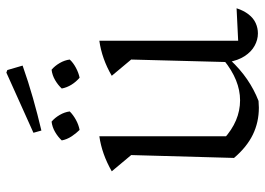

<svg xmlns="http://www.w3.org/2000/svg" viewBox="-135 -690 833 603"><g transform="rotate(-90 281.5 -388.5)"><path d="M455 -57 557 -62Q550 -40 538 -24.5Q526 -9 510.5 -2Q495 5 478 5Q458 5 439 -5.5Q420 -16 406.5 -37Q393 -58 388 -88L396 -393L345 -454Q398 -485 455 -493ZM266 7Q260 7 255 7.5Q250 8 245 8Q199 8 160 -11Q121 -30 87 -70L147 -102Q203 -51 268 -51Q331 -51 394 -102L395 -82Q366 -51 334 -29Q302 -7 266 7ZM87 -70 96 -393 45 -454Q99 -485 155 -493V-84ZM173 -675 166 -700 355 -785 363 -782 377 -734Q326 -716 275 -701.5Q224 -687 173 -675ZM175 -555Q164 -566 154.5 -580.5Q145 -595 142 -611Q153 -623 168.5 -632Q184 -641 201 -643Q213 -633 222 -617.5Q231 -602 233 -586Q222 -575 206.5 -566.5Q191 -558 175 -555ZM339 -555Q326 -566 317 -580.5Q308 -595 305 -611Q316 -623 331.5 -632Q347 -641 364 -643Q376 -633 385 -617.5Q394 -602 396 -586Q386 -575 370 -566.5Q354 -558 339 -555Z"/></g></svg>

Font: Piazzolla 24pt Light
Style: Regular
Weight: 300
Designer: Juan Pablo del Peral
Foundry: Huerta Tipografica
Version: Version 2.005